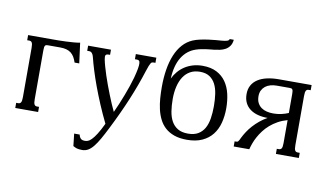

<svg xmlns="http://www.w3.org/2000/svg" viewBox="-89 -936 2297 1345"><g transform="rotate(10 1059.5 -263.5)"><path d="M171.9 -85Q171.9 -69.8 173.3 -60.5Q174.8 -51.3 178.2 -45.9Q181.6 -40.5 186.3 -38.6Q190.9 -36.6 197.8 -36.6H210.9V0H48.3V-36.6H62Q68.4 -36.6 73.2 -38.6Q78.1 -40.5 81.5 -45.9Q85 -51.3 86.4 -60.5Q87.9 -69.8 87.9 -85V-433.6Q87.9 -448.7 86.4 -458Q85 -467.3 81.5 -472.7Q78.1 -478 73.2 -480Q68.4 -481.9 62 -481.9H48.3V-518.6H222.7Q241.2 -518.6 265.9 -518.8Q290.5 -519 317.1 -520.3Q343.8 -521.5 369.6 -523.4Q395.5 -525.4 416.5 -529.3L435.5 -385.3H402.3Q395 -407.7 385.3 -424.1Q375.5 -440.4 361.6 -451.2Q347.7 -461.9 328.9 -467Q310.1 -472.2 285.2 -472.2H197.8Q190.9 -472.2 186.3 -471.2Q181.6 -470.2 178.2 -466.3Q174.8 -462.4 173.3 -454.1Q171.9 -445.8 171.9 -430.7Z M904.3 -413.6Q871.1 -308.6 826.2 -201.2Q781.2 -93.8 723.1 21.5Q698.7 70.3 678.7 105.5Q658.7 140.6 640.1 163.6Q621.6 186.5 602.5 197.5Q583.5 208.5 561 208.5Q547.4 208.5 537.8 207.3Q528.3 206.1 521 203.9Q513.7 201.7 507.8 198.5Q502 195.3 495.6 191.9L485.8 105H524.9Q527.8 117.7 532.5 125Q537.1 132.3 542.7 136Q548.3 139.6 554.9 140.9Q561.5 142.1 568.8 142.1Q578.1 142.1 589.4 138.2Q600.6 134.3 615 119.9Q629.4 105.5 647.7 77.1Q666 48.8 689.5 -0.5Q658.7 -63.5 632.1 -126.2Q605.5 -189 584.2 -246.6Q563 -304.2 547.4 -354.5Q531.7 -404.8 522.5 -442.9Q519 -457 514.4 -465.1Q509.8 -473.1 504.9 -476.8Q500 -480.5 495.6 -481.2Q491.2 -481.9 488.3 -481.9H475.1V-518.6H637.7V-481.9H628.4Q611.3 -481.9 606.7 -473.9Q602.1 -465.8 606.4 -443.8Q610.8 -421.4 618.9 -393.3Q627 -365.2 637.2 -333.7Q647.5 -302.2 659.7 -269.5Q671.9 -236.8 684.3 -205.3Q696.8 -173.8 709.2 -144.8Q721.7 -115.7 732.9 -92.8Q746.1 -121.1 760.3 -154.8Q774.4 -188.5 787.6 -223.1Q800.8 -257.8 812.3 -291.5Q823.7 -325.2 831.5 -353.5Q842.3 -394 846.7 -419.2Q851.1 -444.3 850.3 -458.3Q849.6 -472.2 844 -477.1Q838.4 -481.9 829.6 -481.9H814.5V-518.6H960.4V-481.9H946.3Q940.9 -481.9 936.5 -480.5Q932.1 -479 927.7 -472.4Q923.3 -465.8 917.7 -452.1Q912.1 -438.5 904.3 -413.6Z M1270 10.7Q1217.3 10.7 1179.2 -2.9Q1141.1 -16.6 1115 -40.3Q1088.9 -64 1072.8 -96.4Q1056.6 -128.9 1048.1 -166Q1039.6 -203.1 1036.6 -243.4Q1033.7 -283.7 1033.7 -323.7Q1033.7 -389.6 1043 -447.3Q1052.2 -504.9 1071.3 -551.3Q1090.3 -597.7 1119.9 -630.9Q1149.4 -664.1 1189.9 -681.2Q1211.9 -690.4 1240.2 -696.5Q1268.6 -702.6 1296.9 -706.5Q1325.2 -710.4 1349.6 -712.4Q1374 -714.4 1387.7 -715.3Q1415 -717.3 1428.7 -721.9Q1442.4 -726.6 1443.8 -736.3H1473.1Q1470.2 -708.5 1458 -691.4Q1445.8 -674.3 1428.2 -664.6Q1410.6 -654.8 1390.1 -650.6Q1369.6 -646.5 1351.1 -644Q1340.3 -642.6 1325.7 -641.4Q1311 -640.1 1294.4 -637.7Q1277.8 -635.3 1259.8 -631.8Q1241.7 -628.4 1224.1 -622.6Q1161.6 -602.5 1125.5 -544.4Q1089.4 -486.3 1085.4 -392.1Q1098.6 -419.9 1118.4 -443.1Q1138.2 -466.3 1164.1 -483.2Q1189.9 -500 1221.7 -509.5Q1253.4 -519 1290.5 -519Q1349.6 -519 1390.6 -497.8Q1431.6 -476.6 1456.8 -440.4Q1481.9 -404.3 1493.2 -356.2Q1504.4 -308.1 1504.4 -254.4Q1504.4 -198.2 1491.7 -149.9Q1479 -101.6 1450.9 -65.9Q1422.9 -30.3 1378.2 -9.8Q1333.5 10.7 1270 10.7ZM1123.5 -254.4Q1123.5 -207.5 1129.9 -167Q1136.2 -126.5 1152.6 -96.9Q1168.9 -67.4 1197.3 -50.3Q1225.6 -33.2 1270 -33.2Q1314.5 -33.2 1342.8 -50.3Q1371.1 -67.4 1387.5 -96.9Q1403.8 -126.5 1410.2 -167Q1416.5 -207.5 1416.5 -254.4Q1416.5 -299.8 1410.6 -340.1Q1404.8 -380.4 1389.4 -410.2Q1374 -439.9 1347.4 -457.3Q1320.8 -474.6 1279.8 -474.6Q1240.2 -474.6 1210.9 -458.5Q1181.6 -442.4 1162.4 -413.1Q1143.1 -383.8 1133.3 -343.3Q1123.5 -302.7 1123.5 -254.4Z M1712.9 0H1602.1V-36.6H1612.8Q1617.7 -36.6 1621.3 -37.8Q1625 -39.1 1627.9 -42.7Q1630.9 -46.4 1634.3 -52.7Q1637.7 -59.1 1642.6 -69.8Q1652.8 -90.8 1668 -114Q1683.1 -137.2 1703.1 -159.4Q1723.1 -181.6 1747.8 -201.9Q1772.5 -222.2 1801.3 -238.3Q1763.7 -238.3 1731.9 -246.6Q1700.2 -254.9 1676.8 -272Q1653.3 -289.1 1640.1 -315.4Q1627 -341.8 1627 -377.9Q1627 -413.6 1641.6 -439.9Q1656.2 -466.3 1683.3 -483.9Q1710.4 -501.5 1748 -510Q1785.6 -518.6 1832 -518.6H2064.9V-481.9H2051.8Q2044.9 -481.9 2040.3 -480Q2035.6 -478 2032.2 -472.7Q2028.8 -467.3 2027.3 -458Q2025.9 -448.7 2025.9 -433.6V-85Q2025.9 -69.8 2027.3 -60.5Q2028.8 -51.3 2032.2 -45.9Q2035.6 -40.5 2040.3 -38.6Q2044.9 -36.6 2051.8 -36.6H2065.4V0H1902.3V-36.6H1916Q1922.4 -36.6 1927.2 -38.6Q1932.1 -40.5 1935.5 -45.9Q1939 -51.3 1940.4 -60.5Q1941.9 -69.8 1941.9 -85V-247.6Q1904.8 -237.3 1874.8 -220.5Q1844.7 -203.6 1820.8 -182.9Q1796.9 -162.1 1778.8 -138.2Q1760.7 -114.3 1747.6 -90.1Q1734.4 -65.9 1726.1 -42.7Q1717.8 -19.5 1712.9 0ZM1825.2 -472.2Q1801.3 -472.2 1780.5 -466.3Q1759.8 -460.4 1744.6 -448.5Q1729.5 -436.5 1720.7 -418.9Q1711.9 -401.4 1711.9 -377.9Q1711.9 -349.1 1722.2 -329.6Q1732.4 -310.1 1749.5 -298.1Q1766.6 -286.1 1788.6 -281Q1810.5 -275.9 1834.5 -275.9Q1863.8 -275.9 1891.8 -282.2Q1919.9 -288.6 1941.9 -298.3V-433.6Q1941.9 -446.3 1940.7 -453.9Q1939.5 -461.4 1936.5 -465.6Q1933.6 -469.7 1929 -470.9Q1924.3 -472.2 1918 -472.2Z"/></g></svg>

Font: Arian Grqi
Style: Regular
Weight: 400
Designer: Ruben Hakobyan (Tarumian)
Foundry: Ruben Hakobyan (Tarumian)
Version: Version 1.003